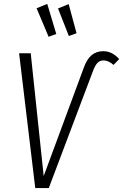

<svg xmlns="http://www.w3.org/2000/svg" viewBox="-20 -956 626 976"><path d="M220.2 -936 266.1 -783.2 227.1 -769 166 -914.1ZM329.1 -935.1 369.1 -787.1 330.1 -772.9 274.9 -913.1ZM159.2 0 77.1 -685.1H136.2L202.1 -61L404.8 -608.9Q420.9 -654.8 445.3 -675.3Q469.7 -695.8 504.9 -695.8Q549.8 -695.8 585.9 -655.8L557.1 -626Q531.2 -648.9 506.8 -648.9Q487.8 -648.9 475.8 -636.7Q463.9 -624.5 453.1 -596.2L228 0Z"/></svg>

Font: Fira Sans Compressed Light
Style: Italic
Weight: 300
Width: 3
Italic angle: -8°
Designer: Carrois Corporate & Edenspiekermann AG
Foundry: Carrois Corporate GbR & Edenspiekermann AG
Version: Version 4.203;PS 004.203;hotconv 1.0.88;makeotf.lib2.5.64775